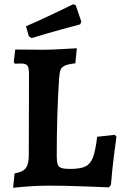

<svg xmlns="http://www.w3.org/2000/svg" viewBox="-20 -877 571 907"><path d="M42 10 49 -58Q87 -64 101.5 -82.5Q116 -101 116 -144L117 -525Q117 -557 109.5 -567Q102 -577 80 -577L50 -576L45 -584L52 -643L188 -642Q216 -642 270.5 -645Q325 -648 343 -649L336 -578Q302 -574 286.5 -567Q271 -560 266 -547Q261 -534 259 -505Q248 -335 248 -139Q248 -113 252.5 -100.5Q257 -88 270 -83.5Q283 -79 310 -79Q359 -79 383 -90.5Q407 -102 419 -133Q431 -164 439 -231L523 -240L530 -230Q527 -211 518.5 -144Q510 -77 504 -3L494 8Q467 7 377 3.5Q287 0 213 0Q158 0 107 4Q56 8 42 10ZM129 -697 116 -706 103 -753Q170 -782 238 -814.5Q306 -847 326 -857L338 -852L364 -775L359 -762Q339 -757 270 -738Q201 -719 129 -697Z"/></svg>

Font: Sahitya
Style: Bold
Weight: 700
Designer: Juan Pablo del Peral
Foundry: Juan Pablo del Peral (http://www.huertatipografica.com)
Version: Version 1.001;PS 001.000;hotconv 1.0.70;makeotf.lib2.5.58329